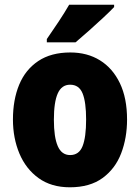

<svg xmlns="http://www.w3.org/2000/svg" viewBox="-20 -786 596 816"><path d="M520 -278Q520 -200 495 -134.5Q470 -69 416 -29.5Q362 10 277 10Q198 10 144 -29Q90 -68 62.5 -133.5Q35 -199 35 -278Q35 -362 61.5 -426Q88 -490 142.5 -526.5Q197 -563 279 -563Q351 -563 405 -529.5Q459 -496 489.5 -432.5Q520 -369 520 -278ZM209 -277Q209 -203 225.5 -165Q242 -127 278 -127Q316 -127 331 -165Q346 -203 346 -278Q346 -352 331 -389Q316 -426 278 -426Q242 -426 225.5 -389Q209 -352 209 -277ZM465 -756Q448 -738 419 -711Q390 -684 358 -655.5Q326 -627 301 -606H179V-620Q204 -656 229.5 -694.5Q255 -733 274 -766H465Z"/></svg>

Font: Noto Sans Bengali Condensed Black
Style: Regular
Weight: 900
Width: 3
Designer: Joana Ranito - Universal Thirst; Jelle Bosma - Monotype Design Team
Foundry: Universal Thirst ehf.
Version: Version 3.000; ttfautohint (v1.8.4.7-5d5b)